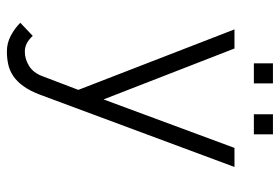

<svg xmlns="http://www.w3.org/2000/svg" viewBox="-152 -492 844 580"><g transform="rotate(90 270.0 -202.0)"><path d="M231.9 -546.9H171.4V-604.5H231.9ZM385.7 -546.9H325.2V-604.5H385.7ZM126.5 -488.3 280.3 -92.8 426.8 -488.3H484.4L266.1 99.1Q254.4 129.9 240.2 149.4Q226.1 168.9 209.7 179.9Q193.4 190.9 174.6 195.1Q155.8 199.2 135.3 199.2Q110.4 199.2 88.1 187.5Q65.9 175.8 48.8 158.7L88.4 121.1Q98.6 132.3 110.4 138.7Q122.1 145 136.2 145Q158.2 145 179 132.3Q199.7 119.6 210 92.3L251.5 -16.6L68.8 -488.3Z"/></g></svg>

Font: SaysetthaMai
Style: Regular
Weight: 400
Designer: John M. Durdin
Foundry: Lao Script for Windows
Version: Version 1.101